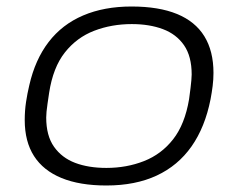

<svg xmlns="http://www.w3.org/2000/svg" viewBox="-20 -558 732 590"><path d="M307 12Q225 12 169 -11Q113 -34 84.5 -78.5Q56 -123 56 -189Q56 -218 60 -244.5Q64 -271 70 -296Q88 -375 129.5 -429Q171 -483 235.5 -510.5Q300 -538 384 -538Q468 -538 524 -515Q580 -492 608 -446.5Q636 -401 636 -334Q636 -314 633.5 -294Q631 -274 627 -253Q610 -167 568.5 -108Q527 -49 461.5 -18.5Q396 12 307 12ZM307 -42Q369 -42 422.5 -63Q476 -84 512 -130Q548 -176 561 -253Q564 -274 565.5 -287.5Q567 -301 568 -311Q569 -321 569 -329Q569 -385 545.5 -419Q522 -453 480.5 -468.5Q439 -484 385 -484Q323 -484 269.5 -463.5Q216 -443 179.5 -397Q143 -351 131 -273Q128 -253 126 -239Q124 -225 123 -215Q122 -205 122 -197Q122 -141 146 -107Q170 -73 211 -57.5Q252 -42 307 -42Z"/></svg>

Font: Archivo Expanded ExtraLight
Style: Italic
Weight: 250
Width: 7
Italic angle: -10°
Designer: Hector Gatti
Foundry: Omnibus-Type
Version: Version 2.001